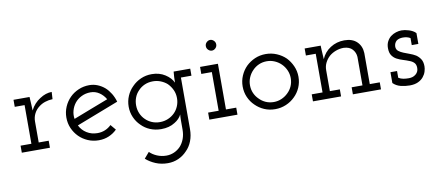

<svg xmlns="http://www.w3.org/2000/svg" viewBox="-70 -822 3089 1345"><g transform="rotate(-10 1474.5 -149.5)"><path d="M235 0V-50H164V-199Q164 -230 177.5 -256Q191 -282 214 -299Q233 -314 258 -322.5Q283 -331 312 -332L315 -383Q294 -383 272.5 -376Q251 -369 230 -355Q209 -342 191 -322.5Q173 -303 161 -278Q160 -297 160 -300Q160 -303 159 -323L156 -375H42V-325H112V-50H35V0Z M582 -333Q616 -333 644 -314Q672 -295 689 -265Q626 -241 564 -217Q502 -193 440 -169Q435 -199 443 -228Q451 -257 469 -280Q488 -304 517.5 -318.5Q547 -333 582 -333ZM712 -45 680 -83Q661 -64 636 -53.5Q611 -43 582 -43Q539 -43 505.5 -64Q472 -85 455 -120Q530 -149 605 -178Q680 -207 755 -236Q746 -268 729.5 -295Q713 -322 692 -341Q669 -361 641 -372.5Q613 -384 582 -384Q541 -384 505 -368.5Q469 -353 443 -327Q416 -300 400.5 -264Q385 -228 385 -188Q385 -147 400.5 -111.5Q416 -76 443 -49Q469 -23 505 -7.5Q541 8 582 8Q621 8 654 -6Q687 -20 712 -45Z M876 191Q905 217 944.5 233.5Q984 250 1031 250Q1071 250 1106 234.5Q1141 219 1167 191Q1194 165 1209 126.5Q1224 88 1224 41V-325H1299V-375H1181Q1179 -354 1178 -335.5Q1177 -317 1177 -297Q1161 -332 1120.5 -358Q1080 -384 1026 -384Q984 -384 948 -368Q912 -352 886 -325Q859 -299 843.5 -263Q828 -227 828 -187Q828 -147 843.5 -111.5Q859 -76 886 -50Q912 -23 948 -8Q984 7 1026 7Q1055 7 1079.5 0.5Q1104 -6 1124 -19Q1141 -29 1154 -42.5Q1167 -56 1174 -71Q1173 -61 1172.5 -50Q1172 -39 1172 -31V36Q1172 72 1161 101.5Q1150 131 1131 152Q1111 173 1085 184.5Q1059 196 1030 196Q995 196 964 183Q933 170 912 149ZM1026 -333Q1055 -333 1081 -322.5Q1107 -312 1126 -295Q1147 -274 1159.5 -247Q1172 -220 1172 -188Q1172 -158 1161 -131.5Q1150 -105 1131 -86Q1111 -66 1084 -54.5Q1057 -43 1026 -43Q995 -43 969 -54Q943 -65 924 -84Q904 -103 892.5 -130Q881 -157 881 -188Q881 -217 891 -243Q901 -269 920 -288Q939 -309 966 -321Q993 -333 1026 -333Z M1569 0V-50H1496V-375H1369V-325H1444V-50H1369V0ZM1508 -511Q1508 -527 1496.5 -538Q1485 -549 1471 -549Q1457 -549 1445.5 -538Q1434 -527 1434 -511Q1434 -495 1445.5 -484Q1457 -473 1471 -473Q1485 -473 1496.5 -484Q1508 -495 1508 -511Z M1978 -50Q2005 -76 2020.5 -111.5Q2036 -147 2036 -188Q2036 -228 2020 -264Q2004 -300 1978 -327Q1951 -353 1914.5 -368.5Q1878 -384 1837 -384Q1795 -384 1759.5 -368.5Q1724 -353 1697 -327Q1670 -300 1654.5 -264Q1639 -228 1639 -188Q1639 -147 1654.5 -111.5Q1670 -76 1697 -50Q1724 -23 1759.5 -7.5Q1795 8 1837 8Q1878 8 1914.5 -7.5Q1951 -23 1978 -50ZM1734 -86Q1714 -105 1702.5 -131Q1691 -157 1691 -188Q1691 -217 1702.5 -243.5Q1714 -270 1734 -290Q1753 -310 1779 -321.5Q1805 -333 1836 -333Q1865 -333 1891.5 -321.5Q1918 -310 1938 -290Q1958 -270 1969.5 -243.5Q1981 -217 1981 -188Q1981 -157 1969.5 -131Q1958 -105 1938 -86Q1918 -66 1891.5 -54.5Q1865 -43 1836 -43Q1805 -43 1779 -54.5Q1753 -66 1734 -86Z M2306 0V-50H2235V-199Q2235 -228 2247.5 -252.5Q2260 -277 2280 -295Q2300 -312 2327 -322Q2354 -332 2383 -332Q2424 -330 2444.5 -307Q2465 -284 2467 -253V-50H2390V0H2590V-50H2519V-271Q2517 -321 2485 -352Q2453 -383 2396 -383Q2341 -383 2296.5 -354.5Q2252 -326 2232 -278Q2231 -297 2230 -312Q2229 -327 2228 -346L2227 -375H2113V-325H2183V-50H2106V0Z M2892 -33Q2906 -50 2912 -70Q2918 -90 2918 -106Q2918 -138 2905.5 -157.5Q2893 -177 2874 -190Q2854 -202 2831 -210Q2808 -218 2789 -226Q2769 -234 2755 -245Q2741 -256 2740 -276Q2740 -290 2745 -300.5Q2750 -311 2758 -318Q2767 -325 2779 -328Q2791 -331 2803 -331Q2818 -331 2831 -328Q2844 -325 2856 -318V-268H2903V-345Q2894 -355 2881 -362Q2868 -369 2855 -373Q2839 -378 2826.5 -380Q2814 -382 2802 -382Q2784 -382 2763 -375.5Q2742 -369 2725 -356Q2709 -343 2698.5 -323Q2688 -303 2688 -276Q2688 -242 2701.5 -223Q2715 -204 2734 -194Q2755 -183 2778.5 -176Q2802 -169 2821 -161Q2841 -154 2853.5 -141Q2866 -128 2866 -104Q2866 -88 2860 -77Q2854 -66 2845 -59Q2834 -50 2821.5 -46.5Q2809 -43 2796 -43Q2775 -43 2757.5 -46Q2740 -49 2723 -59V-107H2676V-30Q2698 -8 2729.5 0Q2761 8 2794 8Q2829 8 2853.5 -3.5Q2878 -15 2892 -33Z"/></g></svg>

Font: Josefin Slab Thin Medium
Style: Regular
Weight: 500
Version: Version 2.000